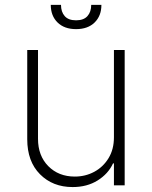

<svg xmlns="http://www.w3.org/2000/svg" viewBox="-20 -747 612 774"><path d="M439.3 -193.5V-545.5H482.6V0H439.3V-88.4H435.7Q416.5 -46.5 373.8 -19.7Q331 7.1 272.7 7.1Q192.5 7.1 141.2 -44.6Q89.8 -96.2 89.8 -185.7V-545.5H133.2V-187.5Q133.2 -119.3 174.7 -77.2Q216.3 -35.2 281.6 -35.2Q324.2 -35.2 360.1 -54.5Q396 -73.9 417.6 -109.4Q439.3 -144.9 439.3 -193.5ZM347.7 -727.3H388.8Q388.8 -683.2 361.5 -656.4Q334.2 -629.6 286.6 -629.6Q239.3 -629.6 212 -656.4Q184.7 -683.2 184.7 -727.3H225.9Q225.9 -699.2 240.8 -682.2Q255.7 -665.1 286.6 -665.1Q317.5 -665.1 332.6 -682.2Q347.7 -699.2 347.7 -727.3Z"/></svg>

Font: Inter Extra Light BETA
Style: Regular
Weight: 200
Designer: Rasmus Andersson
Foundry: rsms
Version: Version 3.011;git-f93a4a705